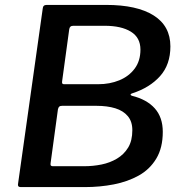

<svg xmlns="http://www.w3.org/2000/svg" viewBox="-20 -762 747 782"><path d="M64 0Q57 0 54.5 -4Q52 -8 54 -17L154 -727Q155 -742 170 -742H412Q538 -742 606 -699Q674 -656 674 -573Q674 -499 632 -452Q590 -405 519 -382Q512 -380 512 -377Q512 -374 517 -372Q578 -357 610.5 -320.5Q643 -284 643 -225Q643 -160 616.5 -116Q590 -72 545 -47Q500 -22 443.5 -11Q387 0 326 0H64ZM323 -85Q359 -85 393.5 -92Q428 -99 456.5 -116Q485 -133 502 -161Q519 -189 519 -232Q519 -267 500.5 -289Q482 -311 449.5 -321Q417 -331 373 -331H233Q225 -331 221.5 -328Q218 -325 216 -317L186 -97Q185 -90 187.5 -87.5Q190 -85 195 -85ZM380 -419Q427 -419 466 -435Q505 -451 528.5 -482.5Q552 -514 552 -560Q552 -609 513 -633Q474 -657 406 -657H279Q271 -657 267 -653.5Q263 -650 262 -643L233 -431Q232 -424 234 -421.5Q236 -419 241 -419Z"/></svg>

Font: Libre Franklin Medium
Style: Italic
Weight: 500
Italic angle: -8°
Designer: Pablo Impallari, Rodrigo Fuenzalida, Nhung Nguyen
Foundry: Impallari Type
Version: Version 3.000